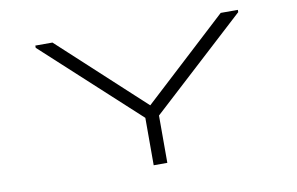

<svg xmlns="http://www.w3.org/2000/svg" viewBox="-74 -835 1501 971"><g transform="rotate(-10 677.0 -350.0)"><path d="M245.5 -700H157.5V-688.5L642 -243.5V0H712V-243L1197.5 -688.5V-700H1109.5L677.5 -301.5Z"/></g></svg>

Font: Melete Light
Style: Regular
Weight: 300
Width: 6
Designer: Sora Sagano
Foundry: DOT COLON
Version: Version 0.200;FEAKit 1.0